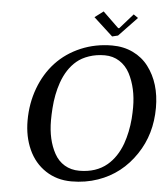

<svg xmlns="http://www.w3.org/2000/svg" viewBox="-62 -992 928 1062"><g transform="rotate(5 402.5 -461.0)"><path d="M637.2 -608.9Q615.7 -649.4 579.6 -672.4Q543.5 -695.3 498 -695.3Q451.2 -695.3 410.9 -681.6Q370.6 -668 342.8 -644.5Q290.5 -600.1 263.2 -522.5Q240.2 -456.5 234.9 -377.9Q232.4 -342.3 232.4 -311.5Q232.4 -203.1 273.9 -127.9Q294.9 -89.4 330.6 -68.1Q366.2 -46.9 412.1 -46.9Q505.9 -46.9 566.4 -97.7Q618.7 -141.6 647 -218.3Q669.9 -283.2 676.3 -358.9Q678.7 -394 678.7 -421.9Q678.7 -528.8 637.2 -608.9ZM735.8 -658.2Q804.7 -567.4 804.7 -430.7Q804.7 -283.7 729.5 -171.9Q650.4 -53.2 520.5 -8.3Q452.1 15.6 374 15.6Q293 15.6 230.5 -25.6Q168 -66.9 135.7 -138.7Q103.5 -210 103.5 -298.8Q103.5 -394.5 134.8 -478.5Q166 -562.5 222.7 -623.5Q279.8 -684.6 360.6 -718.8Q441.4 -752.9 534.2 -752.9Q597.7 -752.9 649.7 -728Q701.7 -703.1 735.8 -658.2ZM528.8 -802.7 422.4 -900.4 470.2 -936.5 558.1 -851.6H564L637.2 -934.6L662.6 -917L561 -810.5Z"/></g></svg>

Font: Neuton
Style: Italic
Weight: 400
Italic angle: -9°
Designer: Brian M Zick
Version: Version 1.32